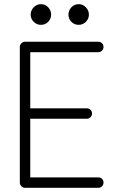

<svg xmlns="http://www.w3.org/2000/svg" viewBox="-20 -900 573 920"><path d="M100 0Q90 0 82.5 -7.5Q75 -15 75 -25V-675Q75 -685 82.5 -692.5Q90 -700 100 -700H451Q462 -700 469 -692.5Q476 -685 476 -675Q476 -665 469 -657.5Q462 -650 451 -650H125V-381H396Q406 -381 413.5 -374Q421 -367 421 -356Q421 -346 413.5 -338.5Q406 -331 396 -331H125V-50H451Q462 -50 469 -43Q476 -36 476 -25Q476 -15 469 -7.5Q462 0 451 0ZM176 -781Q156 -781 141.5 -795.5Q127 -810 127 -830Q127 -850 141.5 -865Q156 -880 176 -880Q197 -880 211 -865Q225 -850 225 -830Q225 -810 211 -795.5Q197 -781 176 -781ZM357 -781Q336 -781 322 -795.5Q308 -810 308 -830Q308 -850 322 -865Q336 -880 357 -880Q377 -880 391.5 -865Q406 -850 406 -830Q406 -810 391.5 -795.5Q377 -781 357 -781Z"/></svg>

Font: Zen Kurenaido
Style: Regular
Weight: 400
Designer: Yoshimichi Ohira
Foundry: Positype
Version: Version 1.001